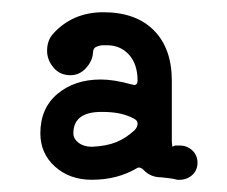

<svg xmlns="http://www.w3.org/2000/svg" viewBox="-20 -823 371 314"><path d="M130 -529Q94 -529 70 -550.5Q46 -572 46 -605Q46 -646 74 -669.5Q102 -693 145 -693Q166 -693 195 -685Q197 -685 197.5 -684.5Q198 -684 199 -684Q205 -684 205 -691Q205 -718 191 -733.5Q177 -749 155 -749Q151 -749 147.5 -749Q144 -749 139 -747Q132 -745 132 -736Q131 -723 120.5 -711.5Q110 -700 95 -700Q78 -700 67.5 -712.5Q57 -725 57 -740Q57 -757 67 -768Q99 -803 149 -803Q202 -803 231.5 -773.5Q261 -744 261 -691V-593Q261 -589 261.5 -586Q262 -583 262 -583Q265 -585 268 -585Q271 -585 274 -585Q286 -585 294.5 -577Q303 -569 303 -557Q303 -544 293.5 -536Q284 -528 270 -529Q263 -531 257 -531.5Q251 -532 244 -533Q226 -533 215 -545Q209 -551 204 -548Q172 -529 130 -529ZM130 -583Q154 -584 170 -590.5Q186 -597 200 -610Q205 -615 205 -621Q205 -626 199 -629Q190 -634 177.5 -637Q165 -640 146 -640Q100 -640 100 -605Q100 -596 108.5 -589.5Q117 -583 130 -583Z"/></svg>

Font: Kiwi Maru Medium
Style: Regular
Weight: 500
Designer: Hiroki-Chan
Version: Version 1.100